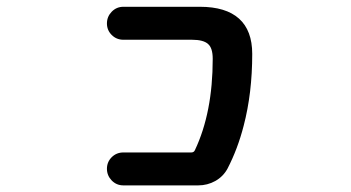

<svg xmlns="http://www.w3.org/2000/svg" viewBox="-20 -568 1040 569"><path d="M345.7 -18.6Q325.2 -18.6 311 -33.2Q296.9 -47.9 296.9 -67.9Q296.9 -87.9 311 -102.1Q325.2 -116.2 345.7 -116.2H546.9Q554.7 -116.2 557.6 -123Q610.4 -234.4 610.4 -393.6Q610.4 -425.8 596.7 -437.5Q583 -450.2 548.8 -450.2H345.7Q325.2 -450.2 311 -464.4Q296.9 -478.5 296.9 -498.5Q296.9 -518.6 311 -533.2Q325.2 -547.9 345.7 -547.9H572.3Q649.4 -547.9 688.5 -512.7Q727.5 -477.5 727.5 -408.2Q727.5 -292 702.1 -195.3Q684.6 -127 654.3 -68.4Q641.6 -44.9 618.2 -31.7Q594.7 -18.6 567.4 -18.6Z"/></svg>

Font: Rounded Mgen+ 1m medium
Style: Regular
Weight: 500
Designer: [Source Han Sans]
Ryoko NISHIZUKA  (kana & ideographs); Paul D. Hunt (Latin, Greek & Cyrillic); Wenlong ZHANG  (bopomofo
Version: Version 1.059.20150602